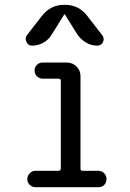

<svg xmlns="http://www.w3.org/2000/svg" viewBox="-20 -780 540 800"><path d="M389.6 -68.4Q404.3 -68.4 414.1 -58.1Q423.8 -47.9 423.8 -33.7Q423.8 -19.5 414.6 -9.8Q405.3 0 389.6 0H127.9Q114.3 0 104 -9.8Q93.8 -19.5 93.8 -33.7Q93.8 -47.9 104 -58.1Q114.3 -68.4 127.9 -68.4H223.6Q232.4 -68.4 233.4 -77.1V-443.4Q233.4 -452.1 223.6 -452.1H158.2Q144.5 -452.1 134.3 -461.9Q124 -471.7 124 -485.8Q124 -500 133.8 -509.8Q143.6 -519.5 158.2 -519.5H257.8Q282.2 -519.5 298.8 -502.9Q315.4 -486.3 315.4 -462.9V-77.1Q315.4 -68.4 324.2 -68.4ZM113.3 -589.8Q97.7 -589.8 90.3 -605Q83 -620.1 91.8 -632.8L155.3 -714.8Q191.4 -759.8 246.1 -759.8H252Q307.6 -759.8 342.8 -714.8L406.2 -632.8Q416 -620.1 409.2 -605Q402.3 -589.8 384.8 -589.8Q360.4 -589.8 338.9 -602.5Q317.4 -615.2 302.7 -635.7L251 -718.8Q251 -719.7 249 -719.7Q247.1 -719.7 247.1 -718.8L195.3 -635.7Q182.6 -614.3 160.6 -602.1Q138.7 -589.8 113.3 -589.8Z"/></svg>

Font: Rounded Mgen+ 2m regular
Style: Regular
Weight: 400
Designer: [Source Han Sans]
Ryoko NISHIZUKA  (kana & ideographs); Paul D. Hunt (Latin, Greek & Cyrillic); Wenlong ZHANG  (bopomofo
Version: Version 1.059.20150602